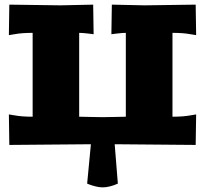

<svg xmlns="http://www.w3.org/2000/svg" viewBox="-20 -621 880 824"><path d="M819.8 -601.1 821.8 -470.2 797.9 -474.1Q766.6 -480 720.2 -480V-120.1Q766.6 -120.1 797.9 -126L821.8 -129.9L819.8 1L472.2 -2L485.8 167Q449.7 183.1 419.9 183.1Q406.7 183.1 390.1 179Q373.5 174.8 363.8 170.9L354 167L370.1 -2L20 1L18.1 -129.9L42 -126Q73.2 -120.1 120.1 -120.1V-480Q73.2 -480 42 -474.1L18.1 -470.2L20 -601.1L240.2 -598.1L379.9 -601.1L381.8 -474.1L357.9 -477.1Q332 -480 319.8 -480V-120.1Q328.1 -120.1 367.7 -119.1Q407.2 -118.2 420.9 -118.2Q435.1 -118.2 473.4 -119.1Q511.7 -120.1 520 -120.1V-480Q507.8 -480 481.9 -477.1L458 -474.1L460 -601.1L600.1 -598.1Z"/></svg>

Font: Zantroke
Style: Regular
Weight: 500
Foundry: gluk
Version: Version 0.36